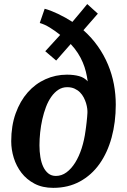

<svg xmlns="http://www.w3.org/2000/svg" viewBox="-20 -906 619 936"><path d="M34.7 -217.3Q34.7 -293 56.4 -353.3Q78.1 -413.6 115.2 -455.6Q152.3 -497.6 201.7 -519.8Q251 -542 306.2 -542Q339.8 -542 365.7 -534.9Q391.6 -527.8 407.7 -509.3Q404.3 -533.2 398.7 -556.2Q393.1 -579.1 383.5 -601.8Q374 -624.5 359.6 -647Q345.2 -669.4 324.7 -691.4L253.9 -610.8L200.7 -656.2L273.4 -735.8Q248.5 -755.9 222.7 -771.7Q196.8 -787.6 173.8 -793.9L197.8 -863.3Q225.6 -856 261.7 -838.9Q297.9 -821.8 333 -799.3Q344.7 -813 357.4 -828.4Q370.1 -843.8 380.9 -856.4Q393.6 -871.6 405.3 -886.2L457 -839.4L386.7 -758.8Q427.7 -722.2 457.5 -679.7Q487.3 -637.2 506.6 -590.8Q525.9 -544.4 535.2 -495.4Q544.4 -446.3 544.4 -396Q544.4 -310.1 524.2 -235.8Q503.9 -161.6 465.1 -106.9Q426.3 -52.2 369.4 -21.2Q312.5 9.8 239.3 9.8Q187 9.8 148.4 -10.5Q109.9 -30.8 84.7 -63.5Q59.6 -96.2 47.1 -136.5Q34.7 -176.8 34.7 -217.3ZM252.4 -48.3Q280.3 -48.3 304 -65.7Q327.6 -83 346.4 -113Q365.2 -143.1 378.2 -183.3Q391.1 -223.6 397 -269Q397.9 -274.9 399.4 -286.1Q400.9 -297.4 402.3 -310.3Q403.8 -323.2 404.8 -335.4Q405.8 -347.7 406.2 -355.5Q406.7 -363.8 405.3 -376.2Q403.8 -388.7 399.7 -402.6Q395.5 -416.5 388.2 -430.7Q380.9 -444.8 369.9 -455.8Q358.9 -466.8 343.5 -473.9Q328.1 -481 307.6 -481Q283.7 -481 264.4 -468.3Q245.1 -455.6 230 -434.1Q214.8 -412.6 204.1 -384.3Q193.4 -356 186.3 -324.5Q179.2 -293 175.8 -260.3Q172.4 -227.5 172.4 -197.8Q172.4 -167.5 176.8 -140.4Q181.2 -113.3 190.9 -92.8Q200.7 -72.3 215.8 -60.3Q231 -48.3 252.4 -48.3Z"/></svg>

Font: Merriweather Bold
Style: Italic
Weight: 700
Italic angle: -7°
Designer: Eben Sorkin ( eben@eyebytes.com )
Foundry: Eben Sorkin ( eben@eyebytes.com )
Version: Version 1.5; ttfautohint (v0.97) -l 13 -r 13 -G 200 -x 24 -f